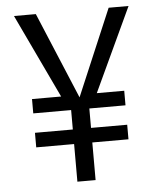

<svg xmlns="http://www.w3.org/2000/svg" viewBox="-51 -744 642 788"><g transform="rotate(-5 270.0 -350.0)"><path d="M236 0V-155H80V-215H236V-295H80V-354H200L36 -700H126L275 -344L426 -700H508L347 -355H460V-295H311V-215H460V-155H311V0Z"/></g></svg>

Font: Carrois Gothic SC
Style: Regular
Weight: 400
Designer: Ralph du Carrois
Foundry: Ralph du Carrois
Version: Version 1.001